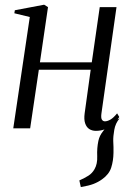

<svg xmlns="http://www.w3.org/2000/svg" viewBox="-20 -532 544 796"><path d="M315 243.5 309 216Q331.5 206 346.8 196.2Q362 186.5 371.5 170Q384.5 148 383 115Q381.5 82 388 51.5Q392.5 30.5 406.5 13Q420.5 -4.5 428.5 -15.5L476 -41.5Q458.5 -21 453.8 6.2Q449 33.5 449.5 52.5Q450 65 450.5 77.5Q451 90 450.5 101.5Q450 135 441 163Q432 191 403 211.5Q387 223 367.8 230.5Q348.5 238 315 243.5ZM400.5 -61.5Q398 -43 402.5 -36Q407 -29 415 -29Q425 -29 437.8 -36.2Q450.5 -43.5 465.5 -62L474.5 -47Q464 -30.5 449.5 -17.5Q435 -4.5 417 3Q399 10.5 377.5 10.5Q362 10.5 350.2 3Q338.5 -4.5 333 -20.8Q327.5 -37 331 -62.5L356 -243H141L105 0H35L103.5 -461.5L39.5 -477L41.5 -489.5L163 -512.5L179 -502.5L145.5 -273.5H360.5L393.5 -502.5H463Z"/></svg>

Font: Merriweather 144pt Light
Style: Italic
Weight: 300
Italic angle: -7.8°
Version: Version 2.101